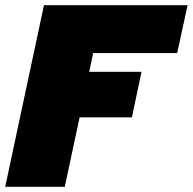

<svg xmlns="http://www.w3.org/2000/svg" viewBox="-27 -718 741 738"><path d="M-7 0 142 -698H694L654 -514H331L316 -442H517L480 -267H279L222 0Z"/></svg>

Font: Azeret Mono Thin Black
Style: Italic
Weight: 900
Italic angle: -12°
Version: Version 1.002